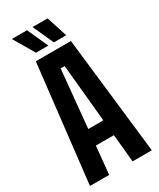

<svg xmlns="http://www.w3.org/2000/svg" viewBox="-217 -929 822 995"><g transform="rotate(-30 194.0 -431.0)"><path d="M9 0 89 -700H299L379 0H264L248 -166H140L124 0ZM149 -260H239L206 -604H182ZM253 -862 293 -738H219L163 -862ZM130 -862 186 -738H112L39 -862Z"/></g></svg>

Font: Tektur Condensed Medium
Style: Regular
Weight: 500
Width: 3
Designer: Adam Jagosz
Foundry: Adam Jagosz
Version: Version 1.005;gftools[0.9.30]